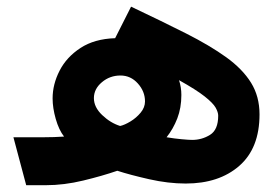

<svg xmlns="http://www.w3.org/2000/svg" viewBox="-20 -545 823 565"><path d="M19.5 -141.1H108.4Q124.5 -141.1 138.9 -141.6Q153.3 -142.1 168.5 -143.1Q153.3 -162.6 144 -195.1Q134.8 -227.5 134.8 -255.4Q134.8 -296.9 155.3 -336.9Q175.8 -377 216.8 -403.8Q257.8 -430.7 318.8 -432.6L365.7 -525.4Q456.5 -482.4 527.1 -446.8Q597.7 -411.1 645.8 -376.5Q693.8 -341.8 718.8 -301.5Q743.7 -261.2 743.7 -208.5Q743.7 -108.9 684.1 -56.9Q624.5 -4.9 526.4 -4.9Q475.1 -4.9 418.9 -17.6Q362.8 -30.3 325.2 -42.5Q281.2 -27.3 224.9 -13.7Q168.5 0 114.7 0H57.1ZM256.3 -256.3Q256.3 -229.5 280.8 -206.3Q305.2 -183.1 333.5 -174.3Q346.7 -177.2 364 -187.7Q381.3 -198.2 394 -213.6Q406.7 -229 406.7 -246.6Q406.7 -275.9 385.7 -299.3Q364.7 -322.8 334.5 -322.8Q303.2 -322.8 279.8 -303Q256.3 -283.2 256.3 -256.3ZM470.2 -141.1Q493.2 -137.2 514.6 -135.3Q536.1 -133.3 545.4 -133.3Q574.2 -133.3 598.1 -148.2Q622.1 -163.1 622.1 -204.6Q622.1 -214.8 614.5 -228.3Q606.9 -241.7 582.3 -261.2Q557.6 -280.8 506.8 -309.1Q513.7 -288.1 513.7 -265.6Q513.7 -227.5 501.7 -196.5Q489.7 -165.5 470.2 -141.1Z"/></svg>

Font: Vazirmatn FD ExtraBold
Style: Regular
Weight: 800
Designer: Saber Rastikerdar
Foundry: Saber Rastikerdar
Version: Version 33.003